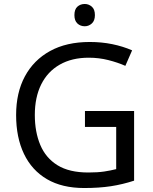

<svg xmlns="http://www.w3.org/2000/svg" viewBox="-20 -986 768 965"><path d="M407 -428H654V-78Q596 -59 537 -50Q478 -41 403 -41Q292 -41 216 -85.5Q140 -130 100.5 -212.5Q61 -295 61 -408Q61 -520 105 -602Q149 -684 231.5 -729.5Q314 -775 431 -775Q491 -775 544.5 -764Q598 -753 644 -733L610 -655Q572 -672 524.5 -684Q477 -696 426 -696Q341 -696 280 -661Q219 -626 187 -561.5Q155 -497 155 -408Q155 -323 182.5 -257.5Q210 -192 269 -155.5Q328 -119 424 -119Q471 -119 504 -124Q537 -129 564 -136V-348H407ZM406 -966Q426 -966 441.5 -952.5Q457 -939 457 -910Q457 -882 441.5 -868Q426 -854 406 -854Q384 -854 369 -868Q354 -882 354 -910Q354 -939 369 -952.5Q384 -966 406 -966Z"/></svg>

Font: Noto Sans Tamil UI
Style: Regular
Weight: 400
Designer: Jelle Bosma - Monotype Design Team
Foundry: Monotype Imaging Inc.
Version: Version 2.004